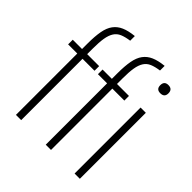

<svg xmlns="http://www.w3.org/2000/svg" viewBox="-214 -960 1111 1111"><g transform="rotate(45 341.0 -404.5)"><path d="M593 -679Q560 -679 560 -712Q560 -746 593 -746Q627 -746 627 -712Q627 -679 593 -679ZM571 -540H614V0H571ZM335 -502H260V-540H336V-584Q336 -644 343.5 -685Q351 -726 370 -751.5Q389 -777 420 -790.5Q451 -804 499 -809V-771Q463 -766 439.5 -756Q416 -746 402.5 -725Q389 -704 383.5 -670.5Q378 -637 378 -585V-540H476V-502H378V0H335ZM91 -502H16V-540H92V-584Q92 -644 99.5 -685Q107 -726 126 -751.5Q145 -777 176 -790.5Q207 -804 255 -809V-771Q219 -766 195.5 -756Q172 -746 158.5 -725Q145 -704 139.5 -670.5Q134 -637 134 -585V-540H232V-502H134V0H91Z"/></g></svg>

Font: Encode Sans Compressed
Style: ExtraLight
Weight: 200
Designer: Pablo Impallari, Andres Torresi
Foundry: Pablo Impallari, Andres Torresi
Version: Version 1.000; ttfautohint (v1.00) -l 8 -r 50 -G 200 -x 14 -